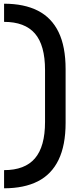

<svg xmlns="http://www.w3.org/2000/svg" viewBox="-20 -773 427 1036"><path d="M2 243V145Q114 145 168.5 81.5Q223 18 223 -115V-395Q223 -529 168.5 -592Q114 -655 2 -655V-753Q110 -753 184 -715.5Q258 -678 296 -600Q334 -522 334 -400V-110Q334 11 296 89.5Q258 168 184 205.5Q110 243 2 243Z"/></svg>

Font: Space Grotesk Light SemiBold
Style: Regular
Weight: 600
Version: Version 2.000